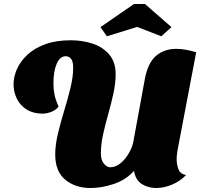

<svg xmlns="http://www.w3.org/2000/svg" viewBox="-20 -923 1031 963"><path d="M434 20Q358 20 307.5 -21.5Q257 -63 257 -148Q257 -196 270.5 -252.5Q284 -309 302 -368Q320 -427 333.5 -482.5Q347 -538 347 -583Q347 -615 336.5 -628Q326 -641 309 -641Q281 -641 264.5 -603.5Q248 -566 248 -505Q248 -476 253 -450Q258 -424 274 -388Q258 -369 235 -361Q212 -353 194 -353Q147 -353 114 -373.5Q81 -394 64.5 -428Q48 -462 48 -500Q48 -538 65 -576.5Q82 -615 117 -648Q152 -681 206.5 -701Q261 -721 335 -721Q394 -721 445 -704Q496 -687 528 -649.5Q560 -612 560 -551Q560 -506 549 -455Q538 -404 523 -351.5Q508 -299 497 -248.5Q486 -198 486 -154Q486 -119 501.5 -101.5Q517 -84 532 -84Q561 -84 585.5 -105Q610 -126 626.5 -155Q643 -184 648 -208L706 -524Q721 -607 762 -642.5Q803 -678 864 -678Q887 -678 912 -673.5Q937 -669 964 -661L870 -167Q869 -160 867.5 -148.5Q866 -137 866 -124Q866 -96 875.5 -73Q885 -50 913 -45Q885 -15 844 2.5Q803 20 763 20Q724 20 692 0.5Q660 -19 652 -66Q612 -21 551.5 -0.5Q491 20 434 20ZM516 -741 484 -787 652 -903H707L840 -787L789 -741L668 -788Z"/></svg>

Font: Sansita Swashed Black
Style: Regular
Weight: 900
Designer: Pablo Cosgaya
Foundry: Omnibus-Type
Version: Version 1.003; ttfautohint (v1.8.3)